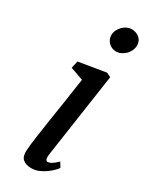

<svg xmlns="http://www.w3.org/2000/svg" viewBox="-211 -858 734 919"><g transform="rotate(30 156.5 -398.5)"><path d="M78.6 -55.2Q80.6 -84.5 86.7 -127.9Q92.8 -171.4 101.1 -225.8Q109.4 -280.3 119.4 -344Q129.4 -407.7 139.2 -478L67.9 -503.4L76.7 -543L226.1 -567.9L250 -556.2L182.1 -92.3Q176.8 -55.2 193.4 -55.2Q201.2 -55.2 212.9 -61.5Q224.6 -67.9 245.1 -87.4L260.7 -61Q257.3 -55.7 246.3 -43.9Q235.4 -32.2 219.2 -20.3Q203.1 -8.3 182.9 0.7Q162.6 9.8 140.1 9.8Q109.4 9.8 92.8 -4.9Q76.2 -19.5 78.6 -55.2ZM210.9 -676.8Q199.2 -676.8 188.7 -681.4Q178.2 -686 170.7 -693.6Q163.1 -701.2 158.4 -711.7Q153.8 -722.2 153.8 -733.9Q153.8 -748.5 160.2 -761.7Q166.5 -774.9 176.8 -785.2Q187 -795.4 199.7 -801.3Q212.4 -807.1 225.1 -807.1Q238.8 -807.1 250 -802.7Q261.2 -798.3 269.3 -791Q277.3 -783.7 281.5 -773.7Q285.6 -763.7 285.6 -752.4Q285.6 -737.8 279.5 -724.1Q273.4 -710.4 263.2 -700Q252.9 -689.5 239.5 -683.1Q226.1 -676.8 210.9 -676.8Z"/></g></svg>

Font: Merriweather
Style: Italic
Weight: 400
Italic angle: -7°
Designer: Eben Sorkin ( eben@eyebytes.com )
Foundry: Eben Sorkin ( eben@eyebytes.com )
Version: Version 1.005; ttfautohint (v0.97) -l 13 -r 13 -G 200 -x 24 